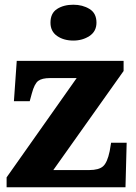

<svg xmlns="http://www.w3.org/2000/svg" viewBox="-20 -794 576 814"><path d="M8 0V-42L305 -463H192Q158 -463 142 -451Q126 -439 115 -398L106 -365H39L51 -536H504V-493L206 -73H358Q399 -73 417 -89Q435 -105 445 -153L451 -189H517L512 0ZM291 -622Q250 -622 222 -641.5Q194 -661 194 -698Q194 -738 222 -756Q250 -774 291 -774Q330 -774 359.5 -756Q389 -738 389 -698Q389 -661 359.5 -641.5Q330 -622 291 -622Z"/></svg>

Font: Noto Rashi Hebrew ExtraBold
Style: Regular
Weight: 800
Version: Version 1.006